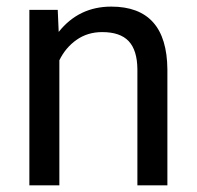

<svg xmlns="http://www.w3.org/2000/svg" viewBox="-20 -558 592 578"><path d="M153.8 -528.3 156.7 -461.9Q217.3 -538.1 314.9 -538.1Q482.4 -538.1 483.9 -349.1V0H393.6V-349.6Q393.1 -406.7 367.4 -434.1Q341.8 -461.4 287.6 -461.4Q243.7 -461.4 210.4 -438Q177.2 -414.6 158.7 -376.5V0H68.4V-528.3Z"/></svg>

Font: RobotoInd
Style: Regular
Weight: 400
Designer: Google
Version: Version 2.001101; 2014